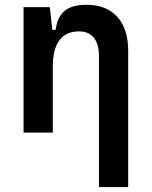

<svg xmlns="http://www.w3.org/2000/svg" viewBox="-20 -547 626 792"><path d="M388.2 224.6V-317.4Q388.2 -365.2 366.9 -391.4Q345.7 -417.5 306.6 -417.5Q197.8 -417.5 197.8 -271.5V0H77.1V-517.6H185.5L195.8 -423.8H209.5Q215.8 -476.1 246.1 -501.7Q276.4 -527.3 336.9 -527.3Q418.9 -527.3 463.9 -477.5Q508.8 -427.7 508.8 -336.9V224.6Z"/></svg>

Font: CaskaydiaCove NF SemiBold
Style: Regular
Weight: 600
Designer: Aaron Bell
Foundry: Saja Typeworks
Version: Version 2111.001; VTT 6.35;Nerd Fonts 3.2.1